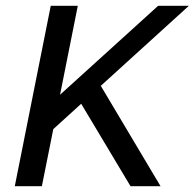

<svg xmlns="http://www.w3.org/2000/svg" viewBox="-20 -645 674 665"><path d="M164.6 -197.8 125 0H31.2L155.8 -625H249.5L188 -316.9L527.8 -625H634.3L329.1 -347.7L536.1 0H432.1L261.2 -285.6Z"/></svg>

Font: Juliett
Style: Bold Italic
Weight: 700
Italic angle: -11.25°
Designer: GGBotNet
Foundry: GGBotNet
Version: 0.60